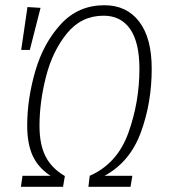

<svg xmlns="http://www.w3.org/2000/svg" viewBox="-20 -714 645 734"><path d="M560 -451Q560 -321 518.5 -208Q477 -95 380 -42H486L479 0H318L323 -42Q428 -88 470.5 -205.5Q513 -323 513 -451Q513 -552 477.5 -603Q442 -654 376 -654Q291 -654 236 -586.5Q181 -519 156 -421.5Q131 -324 131 -233Q131 -161 154.5 -115.5Q178 -70 228 -41L221 0H60L66 -42H173Q126 -73 105 -118.5Q84 -164 84 -234Q84 -336 115 -442.5Q146 -549 212.5 -621.5Q279 -694 379 -694Q464 -694 512 -631.5Q560 -569 560 -451ZM85 -687 135 -684 94 -523H61Z"/></svg>

Font: Fira Sans Extra Condensed ExtraLight
Style: Italic
Weight: 275
Width: 3
Italic angle: -8°
Designer: Carrois Corporate & Edenspiekermann AG
Foundry: Carrois Corporate GbR & Edenspiekermann AG
Version: Version 4.203